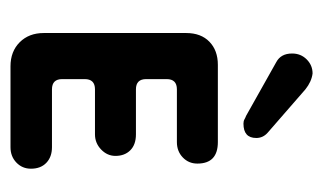

<svg xmlns="http://www.w3.org/2000/svg" viewBox="-148 -482 630 375"><g transform="rotate(90 167.5 -295.0)"><path d="M110 0Q81 0 63 -18Q45 -36 45 -65V-343Q45 -372 62 -388.5Q79 -405 107 -405H258Q300 -405 300 -365Q300 -348 288 -336.5Q276 -325 258 -325H155Q135 -325 135 -305V-265Q135 -245 155 -245H243Q263 -245 274 -234Q285 -223 285 -205Q285 -189 272.5 -177Q260 -165 243 -165H155Q135 -165 135 -145V-101Q135 -81 155 -81H268Q287 -81 298.5 -70Q310 -59 310 -40Q310 -23 298 -11.5Q286 0 268 0ZM240 -502Q250 -493 250 -480Q250 -455 222 -455Q217 -455 213.5 -457Q210 -459 207 -460L102 -519Q85 -528 85 -550Q85 -567 96.5 -578.5Q108 -590 124 -590Q140 -588 155 -576Z"/></g></svg>

Font: Dongle
Style: Bold
Weight: 700
Designer: Yanghee Ryu
Foundry: Yanghee Ryu
Version: Version 2.000